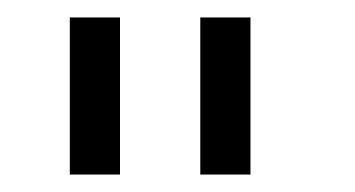

<svg xmlns="http://www.w3.org/2000/svg" viewBox="-20 -740 407 220"><path d="M60 -540V-720H117.5V-540ZM209.5 -540V-720H267V-540Z"/></svg>

Font: Vela Sans Light
Style: Regular
Weight: 300
Designer: Principal design: Mikhail Sharanda - project Manrope.
Design modification: Ravid Balaliev
Foundry: Mikhail Sharanda
Version: Version 1.001